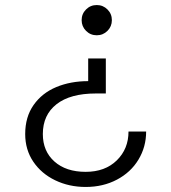

<svg xmlns="http://www.w3.org/2000/svg" viewBox="-20 -612 680 762"><path d="M330 -290V-380H400V-241H360Q259 -241 204.5 -198.5Q150 -156 150 -80Q150 -12 196 29Q242 70 320 70Q397 70 443.5 24.5Q490 -21 490 -90H560Q560 -29 529.5 21.5Q499 72 444 101Q389 130 320 130Q254 130 199 103.5Q144 77 112 29.5Q80 -18 80 -80Q80 -148 113.5 -195.5Q147 -243 203.5 -266.5Q260 -290 330 -290ZM424 -532Q424 -507 406.5 -489.5Q389 -472 364 -472Q339 -472 321.5 -489.5Q304 -507 304 -532Q304 -557 321.5 -574.5Q339 -592 364 -592Q389 -592 406.5 -574.5Q424 -557 424 -532Z"/></svg>

Font: Goli Light
Style: Regular
Weight: 300
Designer: jaikishan Patel
Foundry: MagicType
Version: Version 1.000